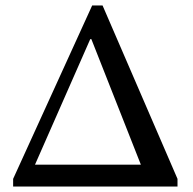

<svg xmlns="http://www.w3.org/2000/svg" viewBox="-20 -682 707 702"><path d="M629 0H28V-28L317 -662H355L629 -28ZM310 -539 108 -80H495L314 -539Z"/></svg>

Font: STIX Two Text
Style: Regular
Weight: 400
Designer: Ross Mills, John Hudson & Paul Hanslow, Tiro Typeworks Ltd; with prior portions MicroPress Inc., and Coen Hoffman.
Foundry: Tiro Typeworks Ltd
Version: Version 2.13 b171